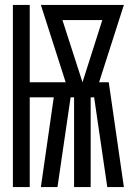

<svg xmlns="http://www.w3.org/2000/svg" viewBox="-20 -755 540 775"><path d="M32 0V-735H100V-423H245L145 -735H480L380 -423H419L480 0H413L360 -362H346V0H279V-362H265L212 0H145L197 -362H100V0ZM313 -423 393 -674H232Z"/></svg>

Font: Iosevka Term SS14
Style: Regular
Weight: 400
Monospace: yes
Designer: Belleve Invis
Foundry: Belleve Invis
Version: Version 24.1.1; ttfautohint (v1.8.4)